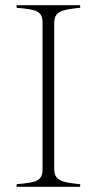

<svg xmlns="http://www.w3.org/2000/svg" viewBox="-20 -720 373 740"><path d="M44 -10V0H289V-10C224 -17 189 -21 189 -69V-631C189 -679 223 -683 289 -690V-700H44V-690C120 -683 144 -679 144 -631V-69C144 -21 119 -17 44 -10Z"/></svg>

Font: Sprat Condensed Thin
Style: Regular
Weight: 100
Width: 3
Designer: Ethan Nakache
Foundry: Collletttivo
Version: Version 2.000;Glyphs 3.2 (3217)